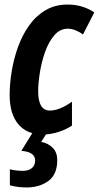

<svg xmlns="http://www.w3.org/2000/svg" viewBox="-20 -575 430 835"><path d="M166 9.8Q96.7 9.8 59.3 -35.2Q22 -80.1 22 -161.1Q22 -210 30.8 -264.2Q39.6 -318.4 58.1 -370.1Q76.7 -421.9 106.2 -463.6Q135.7 -505.4 177.5 -530.3Q219.2 -555.2 273.9 -555.2Q339.4 -555.2 390.1 -521L340.8 -424.8Q326.7 -436 309.1 -443.1Q291.5 -450.2 274.9 -450.2Q240.7 -450.2 216.1 -421.4Q191.4 -392.6 176 -348.9Q160.6 -305.2 153.3 -259Q146 -212.9 146 -178.2Q146 -94.2 196.8 -94.2Q239.3 -94.2 293 -132.8V-28.8Q270 -13.2 236.1 -1.7Q202.1 9.8 166 9.8ZM96.2 240.2Q77.1 240.2 59.1 238Q41 235.8 22.9 231V161.1Q33.7 164.1 48.1 166Q62.5 168 79.1 168Q104.5 168 118.7 156Q132.8 144 132.8 123Q132.8 85.4 72.8 81.1L123 0H186L159.2 42Q189.9 47.9 209.5 67.9Q229 87.9 229 121.1Q229 184.1 190.2 212.2Q151.4 240.2 96.2 240.2Z"/></svg>

Font: Open Sans Condensed
Style: Bold Italic
Weight: 700
Width: 3
Italic angle: -12°
Designer: Monotype Design Team
Foundry: Monotype Imaging Inc.
Version: Version 3.003; ttfautohint (v1.8.4)